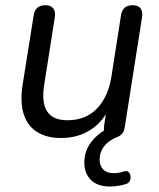

<svg xmlns="http://www.w3.org/2000/svg" viewBox="-20 -513 601 726"><path d="M373.6 -37.4 386.8 -124.2 395.9 -111.5Q371.5 -53.9 323.1 -22.5Q274.8 8.9 210.5 8.9Q158.5 8.9 122.1 -12.8Q85.6 -34.5 70.4 -79.2Q55.1 -123.9 65.6 -192.8L107.3 -454.9Q113.1 -493.3 151.9 -493.3Q171.8 -493.3 181.3 -481.4Q190.7 -469.5 187.3 -447.6L147.1 -192.7Q136.4 -125 158.2 -91.6Q180 -58.3 234.6 -58.3Q304.9 -58.3 347.3 -103.2Q389.7 -148.2 401.3 -223.3L437.5 -454.9Q443.3 -493.3 482.2 -493.3Q502.5 -493.3 511.5 -481.2Q520.4 -469 517 -447.1L451.7 -31.9Q449.3 -15.9 441.5 -7.2Q433.7 1.6 421.2 6Q389.1 19.2 372.8 41.4Q356.6 63.5 356.6 90.5Q356.6 113.7 370.3 127.7Q384 141.8 409.7 141.8Q418.2 141.8 427 140.5Q435.8 139.3 446.3 135.7Q458.6 131.8 465.3 136.9Q471.9 142.1 473.4 151.7Q474.9 161.2 471.3 169.9Q467.6 178.5 458.8 181.9Q444.9 186.9 427.7 189.6Q410.5 192.3 396.2 192.3Q348.1 192.3 323.4 166.9Q298.8 141.5 298.8 103Q298.8 60.9 321.9 28.2Q345.1 -4.6 385.6 -26.5L376 -10.6Q373.6 -17 373.1 -23.1Q372.6 -29.2 373.6 -37.4Z"/></svg>

Font: Nunito Variable Extra Light
Style: Italic
Weight: 200
Italic angle: -9°
Designer: Vernon Adams
Foundry: Vernon Adams
Version: Version 3.602